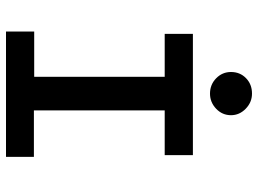

<svg xmlns="http://www.w3.org/2000/svg" viewBox="-130 -730 860 640"><g transform="rotate(90 300.0 -410.0)"><path d="M85 0V-94H236V-529H93V-623H497V-529H348V-93H503V0ZM292 -680Q262 -680 241 -700.5Q220 -721 220 -750Q220 -780 240.5 -800Q261 -820 292 -820Q321 -820 342.5 -799Q364 -778 364 -750Q364 -721 342.5 -700.5Q321 -680 292 -680Z"/></g></svg>

Font: Inconsolata Expanded Bold
Style: Regular
Weight: 700
Width: 7
Monospace: yes
Designer: Raph Levien, Cyreal, Brenton Simpson
Foundry: Raph Levien, Cyreal, Google
Version: Version 3.001; ttfautohint (v1.8.2.53-6de2)